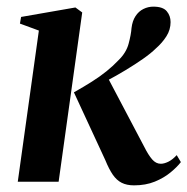

<svg xmlns="http://www.w3.org/2000/svg" viewBox="-20 -547 564 578"><path d="M33.5 0 97 -455 40 -476 43.5 -496 207 -524.5 227.5 -509.5 156.5 0ZM383.5 11Q361.5 11 346.2 3.2Q331 -4.5 319.5 -21.2Q308 -38 297 -65L202.5 -269Q233.5 -286.5 257.5 -301.8Q281.5 -317 301 -332.8Q320.5 -348.5 337 -366Q360 -388.5 367.2 -415.5Q374.5 -442.5 376 -463Q378.5 -484 388 -498.5Q397.5 -513 411.8 -520Q426 -527 441.5 -527Q470.5 -527 482 -513.2Q493.5 -499.5 493.5 -480.5Q493.5 -457.5 481 -437.8Q468.5 -418 449 -401Q435 -387 410.8 -370Q386.5 -353 358 -335.8Q329.5 -318.5 300.8 -303.5Q272 -288.5 247.5 -278L302.5 -317L414.5 -104.5Q426.5 -80.5 438 -67.2Q449.5 -54 464 -54Q474 -54 486.5 -60Q499 -66 512 -80L524.5 -59Q513 -44 493.2 -27.8Q473.5 -11.5 446 -0.2Q418.5 11 383.5 11Z"/></svg>

Font: Merriweather 120pt SemiBold
Style: Italic
Weight: 600
Italic angle: -7.8°
Version: Version 2.101